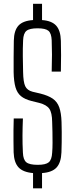

<svg xmlns="http://www.w3.org/2000/svg" viewBox="-20 -910 395 1014"><path d="M154.5 84.5V4Q101.5 -0.5 77.8 -26.2Q54 -52 52 -105.5Q51.5 -139 51.2 -166.5Q51 -194 51.2 -221.8Q51.5 -249.5 52.5 -284.5H101Q99 -237 98.8 -193.8Q98.5 -150.5 101 -103.5Q102.5 -66.5 119 -53Q135.5 -39.5 179.5 -39.5Q221.5 -39.5 237.5 -53Q253.5 -66.5 255.5 -103.5Q257.5 -127 257.5 -155.8Q257.5 -184.5 257 -213.2Q256.5 -242 255.5 -266Q255 -314.5 240.5 -335.5Q226 -356.5 187.5 -366.5L147 -376.5Q111 -385.5 90.8 -402.2Q70.5 -419 61.8 -449.2Q53 -479.5 52 -529.5Q51.5 -566.5 52 -609.2Q52.5 -652 53 -695.5Q54 -749 77.5 -774.8Q101 -800.5 154.5 -804V-890H202V-804Q253 -800.5 276.5 -774.8Q300 -749 301.5 -694.5Q302.5 -659 302.5 -619.2Q302.5 -579.5 301.5 -532H253Q254.5 -583 254.5 -621.8Q254.5 -660.5 253 -697Q251.5 -734 236 -747.2Q220.5 -760.5 178.5 -760.5Q136 -760.5 119.8 -747.2Q103.5 -734 102 -697Q100 -653 100.5 -613.5Q101 -574 102 -529.5Q103 -476.5 113.2 -454.8Q123.5 -433 152 -425.5L192.5 -416Q234.5 -405.5 258.5 -389Q282.5 -372.5 293 -343Q303.5 -313.5 305 -266Q306 -240.5 306 -212.8Q306 -185 305.8 -157.5Q305.5 -130 304.5 -105.5Q302.5 -51.5 278.8 -25.5Q255 0.5 202 4V84.5Z"/></svg>

Font: Big Shoulders Text ExtraLight
Style: Regular
Weight: 250
Version: Version 2.002